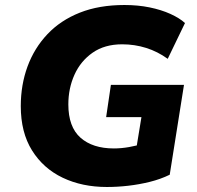

<svg xmlns="http://www.w3.org/2000/svg" viewBox="-20 -736 787 767"><path d="M407 11Q308 11 230.5 -26Q153 -63 108 -135Q63 -207 63 -312Q63 -397 90 -470.5Q117 -544 169.5 -599.5Q222 -655 299 -685.5Q376 -716 477 -716Q531 -716 577.5 -706.5Q624 -697 660.5 -680.5Q697 -664 719 -644L650 -501Q610 -530 564 -544.5Q518 -559 468 -559Q398 -559 350 -525.5Q302 -492 277.5 -437.5Q253 -383 253 -319Q253 -229 301.5 -186Q350 -143 435 -143Q464 -143 495.5 -148.5Q527 -154 559 -164L517 -97L545 -268H404L423 -397H715L658 -38Q621 -20 578.5 -9.5Q536 1 492.5 6Q449 11 407 11Z"/></svg>

Font: Nunito Sans 12pt Black
Style: Italic
Weight: 900
Italic angle: -9°
Designer: Vernon Adams
Foundry: Vernon Adams
Version: Version 3.101;gftools[0.9.27]